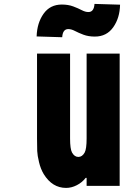

<svg xmlns="http://www.w3.org/2000/svg" viewBox="-20 -937 707 968"><path d="M324.2 -790.4Q296.2 -790.4 293.6 -749.3L164.7 -753.3Q166.7 -821 199.5 -867.5Q232.4 -914.1 291.7 -914.1Q324.2 -914.1 349.3 -904.6Q374.3 -895.2 392.3 -885.7Q410.2 -876.3 425.8 -876.3Q453.8 -876.3 456.4 -917.3L585.3 -913.4Q584 -846.4 550.8 -799.5Q517.6 -752.6 458.3 -752.6Q425.8 -752.6 400.7 -762Q375.7 -771.5 357.7 -780.9Q339.8 -790.4 324.2 -790.4ZM313.2 10.4Q243.5 10.4 200.5 -59.2Q184.9 -85.3 176.8 -119.1Q168.6 -153 167.6 -175.5Q166.7 -197.9 166.7 -238.9V-666.7H333.3V-238.9Q333.3 -186.2 343.1 -168Q355.5 -145.8 375 -145.8Q394.5 -145.8 406.9 -168Q416.7 -186.2 416.7 -238.9V-666.7H583.3V0H416.7V-40.4H412.1Q393.9 -16.9 367.2 -3.3Q340.5 10.4 313.2 10.4Z"/></svg>

Font: Monoid
Style: Bold
Weight: 700
Width: 4
Designer: Andreas Larsen (@larsenwork)
Version: Version 0.61